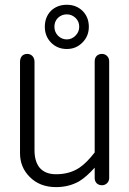

<svg xmlns="http://www.w3.org/2000/svg" viewBox="-20 -764 540 801"><path d="M435.5 -21.5V-507.8Q435.5 -522.5 425.8 -531.2Q417 -539.1 405.3 -539.1Q392.6 -539.1 383.8 -531.2Q375 -522.5 375 -507.8V-127.9Q340.8 -84 311.5 -64.5Q270.5 -37.1 213.9 -37.1Q167 -37.1 143.6 -66.4Q124 -92.8 124 -136.7V-505.9Q124 -521.5 114.3 -531.2Q105.5 -539.1 93.8 -539.1Q81.1 -539.1 72.3 -531.2Q63.5 -521.5 63.5 -505.9V-125Q63.5 -66.4 103.5 -26.4Q145.5 16.6 213.9 16.6Q267.6 16.6 310.5 -7.8Q340.8 -26.4 375 -64.5V-21.5Q375 -7.8 383.8 1Q392.6 8.8 405.3 8.8Q417 8.8 425.8 1Q435.5 -7.8 435.5 -21.5ZM207 -652.3Q207 -674.8 221.7 -689.5Q237.3 -704.1 258.8 -704.1Q279.3 -704.1 294.9 -689.5Q310.5 -674.8 310.5 -652.3Q310.5 -630.9 294.9 -615.2Q279.3 -599.6 258.8 -599.6Q237.3 -599.6 221.7 -615.2Q207 -630.9 207 -652.3ZM258.8 -744.1Q218.8 -744.1 192.4 -718.8Q167 -692.4 167 -652.3Q167 -613.3 192.4 -586.9Q218.8 -559.6 258.8 -559.6Q297.9 -559.6 324.2 -586.9Q350.6 -613.3 350.6 -652.3Q350.6 -692.4 324.2 -718.8Q297.9 -744.1 258.8 -744.1Z"/></svg>

Font: GulimChe
Style: Regular
Weight: 400
Monospace: yes
Version: Version 2.21